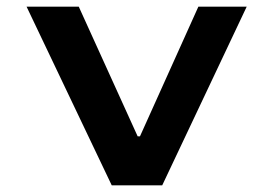

<svg xmlns="http://www.w3.org/2000/svg" viewBox="-20 -554 818 574"><path d="M59.5 -534 314 0H465L717.5 -534H573L398.5 -146.5H391.5L215.5 -534Z"/></svg>

Font: Monaspace Neon Wide
Style: Bold
Weight: 700
Width: 7
Designer: Riley Cran & the Lettermatic Team
Foundry: Lettermatic
Version: Version 1.000 (Monaspace Neon)